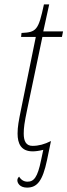

<svg xmlns="http://www.w3.org/2000/svg" viewBox="-20 -679 307 874"><path d="M103 175C149 175 174 145 194 50L212 -37C182 -22 156 -15 128 -15C99 -15 88 -36 88 -71C88 -97 91 -120 104 -182L173 -511H262L267 -536H177L204 -659H180C155 -542 146 -532 78 -529L76 -511H143L76 -182C65 -128 60 -102 60 -71C60 -25 76 10 129 10C141 10 158 8 177 3L167 50C151 129 134 148 105 148C89 148 76 140 67 125C61 131 59 136 59 142C59 154 70 175 103 175Z"/></svg>

Font: Noto Serif Condensed Thin
Style: Italic
Weight: 100
Width: 3
Italic angle: -12°
Designer: Monotype Design Team
Foundry: Monotype Imaging Inc.
Version: Version 2.013